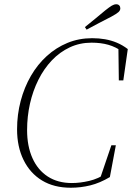

<svg xmlns="http://www.w3.org/2000/svg" viewBox="-20 -866 619 900"><path d="M312 14Q233 14 177 -20Q121 -54 90.5 -116Q60 -178 60 -260Q60 -329 77 -393Q94 -457 125 -510.5Q156 -564 199.5 -603.5Q243 -643 296.5 -665Q350 -687 412 -687Q444 -687 472.5 -682Q501 -677 527.5 -666Q554 -655 579 -636L558 -489H537L535 -645L555 -623Q523 -646 488 -656Q453 -666 409 -666Q354 -666 307 -644Q260 -622 223 -583Q186 -544 160 -492Q134 -440 120.5 -380Q107 -320 107 -256Q107 -181 132 -125Q157 -69 204 -38.5Q251 -8 317 -8Q355 -8 398 -18Q441 -28 481 -55L448 -26L502 -185H523L495 -36Q448 -8 403 3Q358 14 312 14ZM378 -739Q402 -758 426 -778Q450 -798 473 -817Q493 -833 504 -839.5Q515 -846 525 -846Q534 -846 539 -840.5Q544 -835 544 -827Q544 -817 535 -809Q526 -801 502 -788Q473 -773 444 -758Q415 -743 386 -727Z"/></svg>

Font: Source Serif 4 48pt Light
Style: Italic
Weight: 300
Italic angle: -12°
Designer: Frank Grießhammer
Foundry: Adobe Systems Incorporated
Version: Version 4.004;hotconv 1.0.116;makeotfexe 2.5.65601